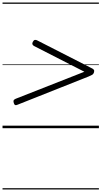

<svg xmlns="http://www.w3.org/2000/svg" viewBox="-20 -1015 803 1520"><path d="M119 -186Q107 -181 100.5 -183Q94 -185 90 -197Q85 -211 87.5 -219Q90 -227 104 -233L648 -447L249 -651Q239 -657 236.5 -665Q234 -673 240 -684Q247 -697 255.5 -699Q264 -701 275 -695L702 -477Q718 -470 723 -462.5Q728 -455 724 -442Q720 -429 711 -423.5Q702 -418 683 -410ZM0 475H763V485H0ZM0 -20H763V0H0ZM0 -505H763V-500H0ZM0 -995H763V-985H0Z"/></svg>

Font: Playwrite SK Guides
Style: Regular
Weight: 400
Designer: Veronika Burian, José Scaglione
Foundry: TypeTogether
Version: Version 1.003